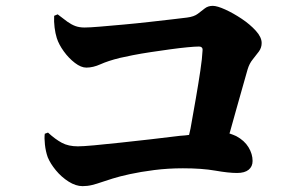

<svg xmlns="http://www.w3.org/2000/svg" viewBox="-20 -691 1040 656"><path d="M262 -55Q239 -55 214.5 -70.5Q190 -86 171 -109Q152 -132 143 -154Q136 -174 133.5 -197Q131 -220 133 -234L144 -238Q169 -215 191.5 -203Q214 -191 246 -191Q263 -191 301.5 -194.5Q340 -198 390.5 -203.5Q441 -209 494.5 -215Q548 -221 595 -227Q612 -228 626 -230Q628 -241 631 -252Q640 -302 649 -354Q658 -406 664.5 -449.5Q671 -493 672 -518Q673 -526 669 -529Q666 -532 660 -532Q647 -532 620.5 -529.5Q594 -527 561.5 -522.5Q529 -518 495.5 -513Q462 -508 434 -502.5Q406 -497 389 -493Q349 -483 323.5 -471.5Q298 -460 275 -460Q257 -460 236 -476Q215 -492 198 -515.5Q181 -539 174 -561Q169 -577 166.5 -597Q164 -617 165 -637L177 -642Q196 -627 210 -617Q224 -607 237.5 -602Q251 -597 269 -597Q286 -597 321.5 -600Q357 -603 401.5 -607Q446 -611 490 -616Q534 -621 569 -625Q604 -629 619 -631Q643 -634 656 -644Q669 -654 680 -662.5Q691 -671 707 -671Q722 -671 749.5 -658.5Q777 -646 805.5 -627Q834 -608 854 -586Q874 -564 874 -544Q874 -528 864.5 -515Q855 -502 843.5 -488Q832 -474 826 -454Q818 -425 808 -390.5Q798 -356 787.5 -318Q777 -280 766 -241Q765 -238 764 -235Q776 -231 787 -226Q815 -211 829 -188Q843 -165 843 -141Q843 -122 829.5 -111Q816 -100 790 -100Q761 -100 715.5 -108Q670 -116 605 -116Q554 -116 507 -110Q460 -104 423.5 -96Q387 -88 365 -81Q345 -75 328 -69Q311 -63 295 -59Q279 -55 262 -55Z"/></svg>

Font: Noto Serif HK ExtraLight Black
Style: Regular
Weight: 900
Version: Version 2.002-H1;hotconv 1.1.0;makeotfexe 2.6.0